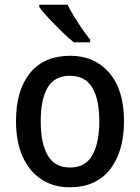

<svg xmlns="http://www.w3.org/2000/svg" viewBox="-20 -786 595 816"><path d="M507 -271Q507 -141 447 -65.5Q387 10 276 10Q207 10 155.5 -24Q104 -58 76 -121Q48 -184 48 -271Q48 -403 108 -476Q168 -549 279 -549Q381 -549 444 -477Q507 -405 507 -271ZM153 -270Q153 -177 183 -125.5Q213 -74 278 -74Q342 -74 372 -125.5Q402 -177 402 -271Q402 -364 372 -414Q342 -464 277 -464Q212 -464 182.5 -414Q153 -364 153 -270ZM267 -766Q278 -744 295 -716Q312 -688 330 -662Q348 -636 363 -618V-606H294Q272 -623 243 -651.5Q214 -680 187 -708.5Q160 -737 147 -756V-766Z"/></svg>

Font: Noto Sans Lao UI SemCond Med
Style: Regular
Weight: 500
Width: 4
Designer: Monotype Design Team
Foundry: Monotype Imaging Inc.
Version: Version 2.000; ttfautohint (v1.8.4.7-5d5b)